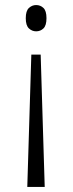

<svg xmlns="http://www.w3.org/2000/svg" viewBox="-20 -562 288 760"><path d="M141 -346 157 178H88L104 -346ZM123 -542Q140 -542 152 -530.5Q164 -519 164 -490Q164 -461 152 -449.5Q140 -438 123 -438Q107 -438 94.5 -449.5Q82 -461 82 -490Q82 -519 94.5 -530.5Q107 -542 123 -542Z"/></svg>

Font: Noto Serif Sinhala ExtraCondensed Light
Style: Regular
Weight: 300
Width: 2
Designer: Jelle Bosma - Monotype Design Team
Foundry: Monotype Imaging Inc.
Version: Version 2.007; ttfautohint (v1.8.4.7-5d5b)